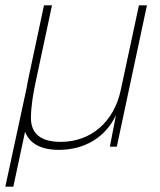

<svg xmlns="http://www.w3.org/2000/svg" viewBox="-23 -550 600 720"><path d="M-3 150H27L71 -56C88 -11 132 12 198 12C295 12 374 -36 412 -119L389 0H415L528 -530H498L430 -213C405 -94 319 -18 205 -18C127 -18 93 -51 93 -108C93 -152 103 -208 111 -244L172 -530H142L85 -263C82 -248 79 -234 77 -221Z"/></svg>

Font: Geist Thin
Style: Italic
Weight: 100
Italic angle: -12°
Designer: Basement.studio, Andrés Briganti, Mateo Zaragoza
Foundry: Basement.studio, Vercel, Andrés Briganti, Guido Ferreyra, Mateo Zaragoza
Version: Version 1.500